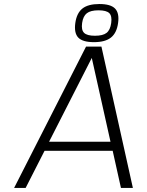

<svg xmlns="http://www.w3.org/2000/svg" viewBox="-20 -931 728 951"><path d="M579.1 0 538.1 -184.1H200.7L106.9 0H49.8L406.2 -700.2H482.4L638.2 0ZM434.6 -644 223.1 -229H527.3ZM353 -816.9Q359.9 -866.2 388.2 -888.7Q416.5 -911.1 472.2 -911.1Q527.8 -911.1 549.8 -888.7Q571.8 -866.2 564.9 -816.9Q558.1 -767.6 529.5 -744.9Q501 -722.2 445.3 -722.2Q389.6 -722.2 367.9 -744.6Q346.2 -767.1 353 -816.9ZM450.2 -753.9Q489.7 -753.9 507.8 -768.1Q525.9 -782.2 530.8 -816.9Q535.6 -851.6 521.5 -865.7Q507.3 -879.9 467.8 -879.9Q428.7 -879.9 410.2 -865.5Q391.6 -851.1 386.7 -816.9Q381.8 -782.7 396.5 -768.3Q411.1 -753.9 450.2 -753.9Z"/></svg>

Font: Fivo Sans Light
Style: Regular
Weight: 300
Designer: Alexander Slobzheninov
Foundry: Alexander Slobzheninov
Version: 1.0